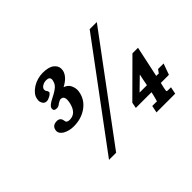

<svg xmlns="http://www.w3.org/2000/svg" viewBox="-125 -880 1124 1124"><g transform="rotate(-45 437.5 -317.5)"><path d="M406 -561Q397 -519 340 -489Q367 -479 376.5 -459Q386 -439 386 -421Q386 -409 383 -397Q372 -347 327 -315.5Q282 -284 220 -284Q184 -284 154 -300Q128 -316 128 -337Q128 -341 129 -345Q135 -377 172 -377Q200 -377 204 -347Q205 -328 230 -328Q285 -328 300 -398Q303 -412 303 -422Q303 -452 278 -452Q271 -452 254 -442Q240 -429 225 -429Q202 -429 202 -445Q202 -449 203 -453Q206 -469 248 -490Q268 -500 281.5 -508.5Q295 -517 303 -524.5Q311 -532 315.5 -540Q320 -548 322 -558Q324 -564 324 -569Q324 -590 297 -590Q279 -590 265 -581.5Q251 -573 249 -561Q249 -559 249 -558Q249 -555 250 -550.5Q251 -546 256 -541Q260 -533 260 -527Q259 -524 254 -519Q249 -514 242 -510Q235 -506 227 -503Q219 -500 213 -500Q196 -500 188 -512.5Q180 -525 180 -538Q180 -544 182 -552Q185 -569 197.5 -584Q210 -599 228 -610.5Q246 -622 268 -628.5Q290 -635 313 -635Q361 -635 384 -617Q407 -599 407 -575Q407 -568 406 -561ZM286 0H227L688 -621H747ZM683 -104H553L560 -140L765 -344H811L770 -152H787Q789 -152 789 -151Q789 -150 788 -148L806 -173H852L827 -104H760L753 -74Q749 -56 749 -50Q749 -50 749.5 -47Q750 -44 760 -44H784L775 0H620L629 -44H657Q667 -44 667 -43Q670 -50 678 -82ZM693 -152Q695 -162 696.5 -170Q698 -178 699.5 -186Q701 -194 703 -203Q705 -212 708 -226L632 -152Z"/></g></svg>

Font: New Athena Unicode
Style: Bold Italic
Weight: 700
Designer: J. Rusten 1997; rev. by R. Hancock 2001, 2002, rev. by D. Mastronarde 2002-2021
Foundry: Society for Classical Studies (formerly American Philological Association)
Version: Version 5.008